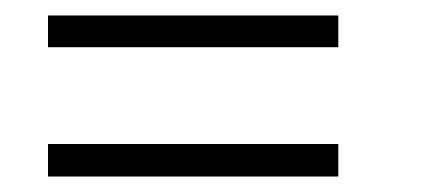

<svg xmlns="http://www.w3.org/2000/svg" viewBox="-20 -478 561 248"><path d="M417 -292V-250H42V-292ZM417 -458V-417H42V-458Z"/></svg>

Font: wanta
Style: Medium
Weight: 500
Version: Version 0.91